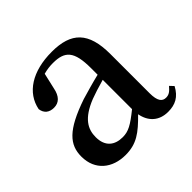

<svg xmlns="http://www.w3.org/2000/svg" viewBox="-142 -689 852 852"><g transform="rotate(-45 284.5 -263.0)"><path d="M356 -109C300 -64 275 -50 239 -50C189 -50 154 -76 154 -135C154 -185 177 -229 265 -264C286 -272 320 -283 356 -293ZM545 -66C528 -46 517 -38 499 -38C476 -38 461 -54 461 -104V-350C461 -487 406 -541 284 -541C161 -541 80 -488 63 -402C67 -373 86 -358 116 -358C147 -358 168 -378 176 -420L193 -494C215 -500 234 -502 252 -502C327 -502 356 -473 356 -366V-325C314 -315 270 -302 236 -292C90 -242 48 -193 48 -119C48 -33 110 15 192 15C262 15 301 -15 359 -74C369 -20 405 13 461 13C506 13 538 -3 562 -48Z"/></g></svg>

Font: Source Han Serif CN SemiBold
Style: Regular
Weight: 600
Designer: Ryoko NISHIZUKA 西塚涼子 (kana & ideographs); Frank Grießhammer (Latin, Greek & Cyrillic); Wenlong ZHANG 张文龙 (bopomofo); San
Foundry: Adobe Systems Incorporated
Version: Version 1.000;PS 1;hotconv 16.6.53;makeotf.lib2.5.65590